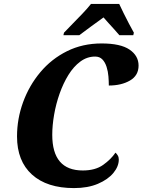

<svg xmlns="http://www.w3.org/2000/svg" viewBox="-20 -951 728 981"><path d="M358 10Q220 10 143.5 -59Q67 -128 67 -254Q67 -344 98 -429Q129 -514 186 -582Q243 -650 322.5 -689.5Q402 -729 499 -729Q596 -729 642 -697.5Q688 -666 688 -616Q688 -565 644 -539.5Q600 -514 536 -514Q536 -535 534 -560.5Q532 -586 524.5 -609.5Q517 -633 503 -647.5Q489 -662 466 -662Q425 -662 390.5 -636.5Q356 -611 329.5 -568Q303 -525 284.5 -472.5Q266 -420 256.5 -365Q247 -310 247 -262Q247 -80 403 -80Q467 -80 507 -108.5Q547 -137 570 -171Q576 -166 581.5 -157Q587 -148 587 -136Q587 -101 559.5 -67.5Q532 -34 480.5 -12Q429 10 358 10ZM307 -784Q325 -803 350 -828.5Q375 -854 400.5 -880.5Q426 -907 445 -931H589Q598 -911 611.5 -884Q625 -857 639 -830Q653 -803 664 -784L661 -771H590Q581 -782 566 -798.5Q551 -815 535.5 -832Q520 -849 509 -862Q478 -840 443.5 -814.5Q409 -789 385 -771H304Z"/></svg>

Font: Noto Serif SemiCondensed ExtraBold
Style: Italic
Weight: 800
Width: 4
Italic angle: -12°
Designer: Monotype Design Team
Foundry: Monotype Imaging Inc.
Version: Version 2.014; ttfautohint (v1.8.4.7-5d5b)